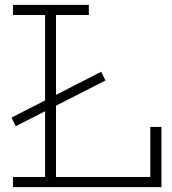

<svg xmlns="http://www.w3.org/2000/svg" viewBox="-20 -772 710 792"><path d="M45 -251.5 27.5 -287 397.5 -476 415 -440ZM33.5 -710V-752H346.5V-710H211V-42H619V0H33.5V-42H166V-710ZM646 -248.5V0H600V-248.5Z"/></svg>

Font: Hepta Slab Light
Style: Regular
Weight: 300
Designer: Michael LaGattuta
Foundry: Michael LaGattuta
Version: Version 1.102